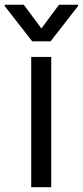

<svg xmlns="http://www.w3.org/2000/svg" viewBox="-54 -784 347 804"><path d="M76.7 0V-545.5H160.5V0ZM45.5 -764.2 119.3 -664.8 193.2 -764.2H272.7V-758.5L157.7 -610.8H81L-34.1 -758.5V-764.2Z"/></svg>

Font: InterMG
Style: Regular
Weight: 400
Designer: Rasmus Andersson
Foundry: rsms
Version: Version 3.019;December 26, 2023;FontCreator 15.0.0.2955 64-b